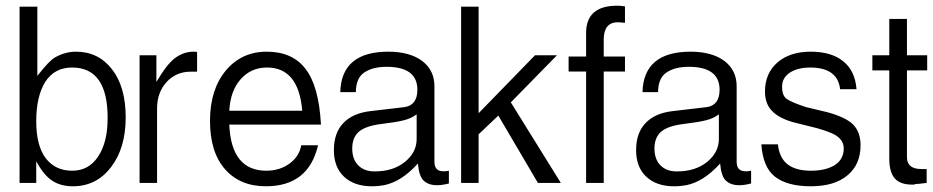

<svg xmlns="http://www.w3.org/2000/svg" viewBox="-20 -649 3280 675"><path d="M358.4 -234.9C358.4 -177.7 347.7 -132.8 325.2 -99.1C303.2 -65.4 272.9 -48.8 233.4 -48.8C194.3 -48.8 163.6 -63.5 141.1 -92.3C118.7 -121.6 107.4 -165 107.4 -223.1C107.4 -281.7 118.2 -327.6 139.2 -361.3C160.6 -394.5 191.9 -411.6 233.4 -411.6C316.9 -411.6 358.4 -352.5 358.4 -234.9ZM236.3 5.9C291.5 5.9 335.9 -16.6 370.1 -61C404.8 -106 421.9 -164.6 421.9 -236.3C421.9 -308.1 405.8 -364.7 373.5 -405.8C341.8 -446.8 299.3 -467.3 247.1 -467.3C221.2 -467.3 196.3 -460.4 172.9 -446.8C159.7 -439.5 139.2 -418 111.3 -382.3V-625.5H48.8V-5.9H107.4V-82C125 -49.3 144 -26.4 163.6 -13.7C183.6 -0.5 208 5.9 236.3 5.9Z M650.4 -397H672.9V-466.3C670.4 -466.8 666.5 -467.3 660.2 -467.3C636.7 -467.3 615.2 -459.5 595.2 -444.8C575.2 -429.7 553.7 -401.4 529.8 -360.8V-454.6H470.7V-5.9H532.2V-267.6C532.2 -305.2 543.5 -335.9 565.4 -360.4C587.9 -384.8 616.2 -397 650.4 -397Z M1042.5 -259.8H786.1C788.6 -306.2 801.8 -342.8 825.7 -370.1C850.1 -397.9 880.9 -411.6 918.9 -411.6C992.7 -411.6 1034.2 -360.8 1042.5 -259.8ZM1098.1 -138.2H1039.1C1034.2 -111.8 1020.5 -90.3 997.6 -73.7C974.6 -57.1 947.3 -48.8 916.5 -48.8C834 -48.8 790.5 -103 786.1 -210.9H1108.4C1103.5 -301.3 1085.4 -366.7 1054.2 -406.7C1023.4 -447.3 977.5 -467.3 918 -467.3C858.4 -467.3 810.1 -444.8 773.4 -400.4C736.8 -356 718.3 -297.4 718.3 -224.1C718.3 -150.9 735.8 -94.2 771 -54.2C806.2 -14.2 854 5.9 914.6 5.9C1014.6 5.9 1075.7 -42 1098.1 -138.2Z M1444.8 -247.1V-160.2C1444.8 -129.4 1431.2 -102.5 1403.8 -80.1C1376.5 -57.6 1340.8 -46.4 1296.9 -46.4C1272.9 -46.4 1253.9 -53.2 1239.7 -67.4C1225.6 -81.5 1218.3 -101.6 1218.3 -127C1218.3 -152.3 1226.1 -172.4 1241.7 -186C1257.3 -199.2 1283.2 -208.5 1319.3 -212.9C1355.5 -217.3 1382.3 -221.7 1399.4 -226.1C1417 -230.5 1432.1 -237.3 1444.8 -247.1ZM1558.1 -3.9V-48.8C1551.3 -47.4 1546.4 -46.9 1543 -46.9H1538.1C1517.6 -46.9 1507.3 -58.1 1507.3 -80.1V-345.7C1507.3 -382.8 1493.2 -412.6 1464.4 -434.6C1435.5 -456.1 1396 -467.3 1345.2 -467.3C1235.4 -467.3 1178.7 -419.9 1176.3 -325.2H1231C1231.4 -358.9 1241.7 -381.8 1261.2 -394.5C1280.8 -407.7 1307.1 -414.1 1339.4 -414.1C1411.1 -414.1 1447.3 -387.2 1447.3 -333.5C1447.3 -297.4 1432.1 -276.9 1402.8 -272.5L1281.7 -258.3C1240.2 -253.4 1208.5 -239.3 1186.5 -215.8C1164.6 -192.9 1153.8 -161.1 1153.8 -121.1C1153.8 -81.5 1165.5 -50.3 1189.5 -27.8C1213.4 -5.4 1246.1 5.9 1287.1 5.9C1303.2 5.9 1317.9 4.4 1330.6 2C1371.1 -6.3 1410.6 -31.2 1449.2 -74.2C1451.7 -44.4 1458.5 -23.9 1469.7 -13.7C1487.8 3.4 1517.1 6.8 1558.1 -3.9Z M1871.1 -5.9H1951.7L1775.9 -289.1L1938 -454.6H1860.8L1662.6 -251V-625.5H1601.1V-5.9H1662.6V-176.8L1731.9 -242.7Z M2177.2 -568.8V-626.5C2167.5 -627.9 2160.2 -628.9 2154.3 -628.9H2146C2075.7 -627.9 2040.5 -595.7 2040.5 -533.2V-450.2H1979V-397.5H2040.5V-5.9H2102.5V-397.5H2177.2V-450.2H2102.5V-511.7C2103 -550.8 2119.6 -570.8 2152.3 -570.8Z M2507.3 -247.1V-160.2C2507.3 -129.4 2493.7 -102.5 2466.3 -80.1C2439 -57.6 2403.3 -46.4 2359.4 -46.4C2335.4 -46.4 2316.4 -53.2 2302.2 -67.4C2288.1 -81.5 2280.8 -101.6 2280.8 -127C2280.8 -152.3 2288.6 -172.4 2304.2 -186C2319.8 -199.2 2345.7 -208.5 2381.8 -212.9C2418 -217.3 2444.8 -221.7 2461.9 -226.1C2479.5 -230.5 2494.6 -237.3 2507.3 -247.1ZM2620.6 -3.9V-48.8C2613.8 -47.4 2608.9 -46.9 2605.5 -46.9H2600.6C2580.1 -46.9 2569.8 -58.1 2569.8 -80.1V-345.7C2569.8 -382.8 2555.7 -412.6 2526.9 -434.6C2498 -456.1 2458.5 -467.3 2407.7 -467.3C2297.9 -467.3 2241.2 -419.9 2238.8 -325.2H2293.5C2293.9 -358.9 2304.2 -381.8 2323.7 -394.5C2343.3 -407.7 2369.6 -414.1 2401.9 -414.1C2473.6 -414.1 2509.8 -387.2 2509.8 -333.5C2509.8 -297.4 2494.6 -276.9 2465.3 -272.5L2344.2 -258.3C2302.7 -253.4 2271 -239.3 2249 -215.8C2227.1 -192.9 2216.3 -161.1 2216.3 -121.1C2216.3 -81.5 2228 -50.3 2252 -27.8C2275.9 -5.4 2308.6 5.9 2349.6 5.9C2365.7 5.9 2380.4 4.4 2393.1 2C2433.6 -6.3 2473.1 -31.2 2511.7 -74.2C2514.2 -44.4 2521 -23.9 2532.2 -13.7C2550.3 3.4 2579.6 6.8 2620.6 -3.9Z M2959.5 -32.7C2990.2 -58.1 3005.4 -93.3 3005.4 -138.2C3005.4 -168.5 2997.1 -192.4 2980 -210.4C2962.9 -228 2932.1 -242.7 2887.2 -254.9L2813.5 -272.5C2779.3 -283.7 2756.8 -293.5 2745.6 -301.3C2734.9 -309.1 2729.5 -323.2 2729.5 -344.2C2729.5 -364.7 2738.3 -381.3 2756.8 -393.6C2774.9 -405.3 2798.8 -411.6 2828.1 -411.6C2892.6 -411.6 2927.7 -386.2 2933.6 -335.4H2991.2C2987.8 -378.9 2972.2 -411.6 2944.3 -433.6C2917 -456.1 2878.4 -467.3 2830.1 -467.3C2781.2 -467.3 2742.2 -454.6 2712.9 -429.2C2684.1 -403.8 2669.4 -370.1 2669.4 -327.6C2669.4 -299.3 2677.2 -276.9 2692.9 -260.3C2708.5 -243.2 2733.4 -229.5 2767.1 -219.7L2853 -198.2C2870.1 -193.4 2884.3 -188.5 2895.5 -184.1C2929.2 -171.9 2946.3 -152.8 2946.3 -127.4C2946.3 -101.6 2935.5 -82 2915 -68.8C2894 -55.7 2866.2 -48.8 2831.1 -48.8C2795.9 -48.8 2768.6 -56.2 2749.5 -70.8C2730 -85.4 2718.3 -109.4 2714.8 -141.6H2656.7C2660.2 -88.4 2675.8 -50.3 2704.6 -27.8C2733.4 -5.4 2775.4 5.9 2830.6 5.9C2885.7 5.9 2928.7 -6.8 2959.5 -32.7Z M3237.8 -5.9V-54.7H3219.7C3185.5 -54.7 3168.5 -68.4 3168.5 -96.7V-401.4H3239.7V-454.6H3168.5V-582.5H3106.4V-454.6H3046.9V-401.4H3106.4V-90.8C3106.4 -59.6 3112.8 -36.6 3125.5 -22C3138.2 -7.3 3158.7 0 3186.5 0H3192.9C3193.4 0 3195.3 -0.5 3199.2 -2C3205.1 -2 3217.8 -3.4 3237.8 -5.9Z"/></svg>

Font: Meera New
Style: Regular
Weight: 400
Designer: Hussain K H
Foundry: RIT
Version: 1.4.1